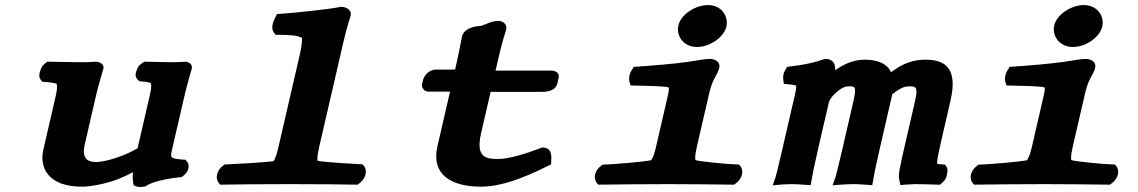

<svg xmlns="http://www.w3.org/2000/svg" viewBox="-20 -725 4480 756"><path d="M423.6 -12.1C450.4 -20.9 475.5 -31.8 503.4 -47.3C501.3 -22.2 503.8 -7.7 504.4 -4.6L506.3 4.7L515.4 8.4C527.1 13.2 541.9 10.9 549 9.3L554.7 7.9L559.9 4.3C576.9 -6.4 625.9 -20.8 686.1 -26.9L695 -27.8L702.5 -33.4C723.2 -49 729.1 -74.5 715.5 -90L710.4 -95.9L701.3 -96.6C646.8 -100.5 650.1 -104.3 658.4 -140.1L708.5 -356.9C714.4 -382.5 733.7 -449.8 734.7 -453L734.7 -453.3L734.9 -453.9C739.2 -472.9 722.5 -482 708.3 -482H705.9L703.6 -481.6C701.2 -481.2 677.7 -480 664.9 -480C633.4 -480 595.8 -481 559 -482L548.3 -482.3L537.8 -474.7C524.7 -466.2 522.1 -458 519.6 -451.9C515.4 -441.3 508 -424.6 523 -410.6L529.4 -404.6L538.9 -404.1C558.7 -403.1 571.9 -399.2 573.1 -398.2C574.8 -396.4 578.4 -386.7 570.9 -354.5L524.7 -154.3C521 -138.1 523.7 -142.5 515.1 -137.6C477.9 -116.6 438.5 -102.4 406.8 -94.6C385 -89.2 367.6 -87 361.2 -87C337.9 -87 298.3 -89.5 313.7 -156.2L360.6 -359.5C366.5 -385 386.8 -453.3 386.8 -453.3L387 -453.9L387.2 -454.5C391.4 -473.1 371.8 -482 355.4 -482H352.5L349.7 -481.5C347.8 -481.3 327.3 -480 312.1 -480C275.7 -480 219.4 -481 177 -482L166.3 -482.3L157 -474.7C144.7 -465.5 142.2 -456.5 139.9 -449.9C136.2 -439.4 129.7 -423 141.8 -409.1L147 -403.2L156 -402.5C176.6 -401.2 197.7 -397.6 201.8 -395.5C203.9 -393.3 207.7 -383.2 200.7 -352.6L150.7 -135.9C134.3 -65.2 169.3 10 301.9 10C332.2 10 374.6 3.2 423.6 -12.1Z M1056.6 -90.4C1022.9 -85.2 897.1 -78.8 874.4 -77.8L864.7 -77.4L856.4 -71.2C833.9 -54.2 826.5 -22.3 841.2 -5.3L847 2.2L857.8 2C899.6 1 1014.2 0 1123.4 0C1228.6 0 1335.2 1 1377.6 2L1388.3 2.2L1397.6 -5.3C1420.2 -22.4 1427.6 -54.6 1412.9 -71.7L1407.5 -77.9L1398 -78.4C1376.9 -79.3 1260 -86.4 1231.4 -91.5C1230.5 -92.4 1226.3 -101.2 1235.7 -141.7L1331.8 -558C1346.6 -621.9 1359.6 -659.4 1360.3 -661.3L1360.4 -661.8L1360.7 -663C1366.1 -686.3 1342.1 -698 1324.4 -698H1320.5L1316.5 -697.1C1276.7 -688.4 1131.8 -673.8 1088.7 -670.9L1070.4 -669.6L1062 -652.1C1056.4 -640.5 1044.6 -614.6 1059.4 -595.3L1065.1 -588H1075.4C1121 -588 1155.1 -585.3 1168.8 -575.3C1170.2 -570 1168.6 -545.5 1161.1 -513L1075.2 -140.7C1067.3 -106.7 1059.9 -93.5 1056.6 -90.4Z M1645.5 -409.5 1641.7 -392.9C1639.3 -382.3 1649.6 -364.3 1665.1 -364.3H1752.1L1702.7 -150.4C1675.7 -33.3 1761.9 10 1874.9 10C1953.6 10 2040.2 -23.9 2132.1 -69.1L2150 -78L2150.7 -95.8C2150.9 -103.6 2155.3 -140.4 2121.7 -143.9L2115.5 -144.5L2109.1 -142C2049.5 -119.1 1983 -99 1941.1 -99C1894.9 -99 1852 -104 1874.1 -199.6L1911.9 -363.4H2117.9C2125.4 -363.4 2167 -363.6 2174.7 -397.2L2179.8 -419.4C2184.4 -439.3 2164.1 -447 2153.2 -447H1931.2L1944.4 -504C1959.1 -567.9 1972.2 -605.4 1972.9 -607.3L1973 -607.8L1973.3 -609C1977.3 -626.2 1963 -642.8 1942.8 -642.8C1917.2 -642.8 1893.5 -629.3 1875 -623.2C1875 -623.2 1808.8 -623 1799.1 -581C1796.2 -568.2 1791.9 -538.9 1772.1 -451.1L1698.1 -451C1664.2 -451 1648.4 -421.9 1645.5 -409.5Z M2724.2 -540C2778.2 -540 2831.1 -581.1 2840.1 -620C2849.1 -659 2823.3 -705 2767 -705C2719.8 -705 2661.5 -669.7 2651.2 -625C2641.4 -582.6 2672.5 -540 2724.2 -540ZM2773.2 -360.6C2786.8 -419.5 2804.8 -426.6 2812.2 -458.5C2817.1 -479.6 2797.7 -493 2774.4 -493C2753.6 -493 2721.7 -486.3 2689.4 -481.5C2636.5 -473.7 2535.9 -465.7 2492.5 -462.9L2475.7 -461.9L2467 -447.9C2457.4 -432.5 2454.6 -415.1 2459.3 -400.5L2463.2 -388.4L2478.2 -388.1C2556 -386.7 2600.5 -384.4 2612.3 -381.3C2614.1 -378 2615 -372 2610.2 -351.1L2562.4 -143.8C2554.1 -108.2 2546.1 -96.3 2542.9 -93.7C2515.3 -88.3 2404.8 -78.6 2363 -77.1L2353.1 -76.8L2344.8 -70.5C2322.2 -53.7 2314.9 -22.1 2329.7 -5.3L2335.5 2.2L2346.3 2C2387.9 1 2558.9 0 2611.3 0C2660.2 0 2817.9 1 2860.1 2L2870.8 2.2L2880.1 -5.3C2902.6 -22.2 2910 -54 2895.2 -70.9L2889.7 -77.2L2880 -77.6C2834.1 -79.1 2738.8 -89 2718.8 -94.3C2718.1 -94.9 2713.9 -103.7 2723.3 -144.7Z M3243.4 -320.9C3246 -332.3 3258.7 -348 3265.7 -354.7C3282 -370.3 3294 -377.5 3301.8 -380.8C3311.6 -385.1 3316.7 -385 3326 -385C3344.8 -385 3354.1 -386.3 3340.3 -326.5L3297 -138.6C3278.8 -60 3271.6 -32 3268 -22.2L3258.2 4.7L3292.7 1.9C3303 1 3331 0 3340.6 0C3351.7 0 3370.2 1 3383.6 1.9L3414.5 4.1L3419.6 -24.2C3422.1 -38.7 3427.1 -66.4 3444.3 -140.8L3493.5 -353.9C3512.4 -369.2 3527 -377.4 3536.2 -380.8C3545.9 -384.5 3552.2 -385 3561.9 -385C3583.9 -385 3596.2 -384.6 3583.3 -328.6L3543.9 -157.6C3521.9 -62.4 3515.4 -35 3521.6 -13.5L3525.4 3.6L3546.3 1.9C3557.7 1 3577.6 0 3583.8 0C3624.2 0 3626.3 1 3669.8 2L3681.8 2.3L3691.6 -7C3707.2 -20.6 3707.9 -34 3709.5 -43.9C3710.6 -50.9 3713 -59.4 3706.1 -69.5L3700.9 -77L3690.4 -77.6C3678.9 -78.3 3671.8 -79.3 3669.8 -80C3668.7 -84.4 3672.1 -109.4 3684 -161.1L3721.4 -323.3C3739.7 -402.3 3743.9 -490 3626.2 -490C3593.5 -490 3552.9 -484.6 3505.1 -452.4C3499.3 -448.6 3495.9 -446.2 3488.5 -440.5C3473.8 -473.6 3437 -490 3385.9 -490C3348.4 -490 3310.2 -478.2 3268.8 -448.4C3269 -456.8 3268.2 -464.3 3266.5 -470.4C3264.6 -477.2 3254 -493 3233.1 -493H3227.8L3222.5 -491.3C3190.8 -480.7 3165.7 -472.7 3095.6 -463.8L3079.6 -461.8L3071.6 -448.3C3062.1 -432.5 3063.1 -418.8 3064.5 -408.8L3066.4 -394.8L3082.3 -393.4C3104.7 -391.5 3114.2 -388.6 3115.1 -388C3115.3 -387.4 3116 -377.7 3110.6 -354.5L3061.4 -141.3C3042.9 -61.2 3035.7 -32.7 3032.2 -22.7L3022.6 4.7L3053.7 1.9C3063 1 3088.5 0 3098.1 0C3109.2 0 3127.7 1 3141.1 1.9L3172 4.1L3177.1 -24.2C3179.6 -38.7 3184.6 -66.4 3201.8 -140.8Z M4204.2 -540C4258.2 -540 4311.1 -581.1 4320.1 -620C4329.1 -659 4303.3 -705 4247 -705C4199.8 -705 4141.5 -669.7 4131.2 -625C4121.4 -582.6 4152.5 -540 4204.2 -540ZM4253.2 -360.6C4266.8 -419.5 4284.8 -426.6 4292.2 -458.5C4297.1 -479.6 4277.7 -493 4254.4 -493C4233.6 -493 4201.7 -486.3 4169.4 -481.5C4116.5 -473.7 4015.9 -465.7 3972.5 -462.9L3955.7 -461.9L3947 -447.9C3937.4 -432.5 3934.6 -415.1 3939.3 -400.5L3943.2 -388.4L3958.2 -388.1C4036 -386.7 4080.5 -384.4 4092.3 -381.3C4094.1 -378 4095 -372 4090.2 -351.1L4042.4 -143.8C4034.1 -108.2 4026.1 -96.3 4022.9 -93.7C3995.3 -88.3 3884.8 -78.6 3843 -77.1L3833.1 -76.8L3824.8 -70.5C3802.2 -53.7 3794.9 -22.1 3809.7 -5.3L3815.5 2.2L3826.3 2C3867.9 1 4038.9 0 4091.3 0C4140.2 0 4297.9 1 4340.1 2L4350.8 2.2L4360.1 -5.3C4382.6 -22.2 4390 -54 4375.2 -70.9L4369.7 -77.2L4360 -77.6C4314.1 -79.1 4218.8 -89 4198.8 -94.3C4198.1 -94.9 4193.9 -103.7 4203.3 -144.7Z"/></svg>

Font: Linux Libertine Mono O 
Style: Mono Bold Oblique
Weight: 400
Italic angle: -13°
Designer: Philipp H. Poll
Foundry: Philipp H. Poll
Version: Version 5.1.7